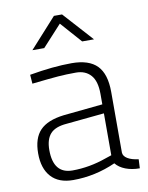

<svg xmlns="http://www.w3.org/2000/svg" viewBox="-84 -793 664 862"><g transform="rotate(-10 248.5 -361.5)"><path d="M45 0ZM45 -136Q45 -205 79 -240.5Q113 -276 188 -285L367 -303V-351Q367 -409 342.5 -436.5Q318 -464 275 -464Q231 -464 193 -461Q155 -458 74 -449L71 -490Q179 -509 263 -509Q342 -509 379 -471Q416 -433 416 -351V-74Q417 -58 435 -47Q453 -36 485 -32L483 9Q447 9 418.5 -2Q390 -13 374 -33Q280 9 180 9Q114 9 79.5 -29Q45 -67 45 -136ZM340 -62 367 -71V-262L194 -245Q142 -241 119.5 -216Q97 -191 97 -142Q97 -34 184 -34Q262 -34 340 -62ZM222 -732H259L381 -597H327L242 -693L154 -597H100Z"/></g></svg>

Font: Cairo Light
Style: Regular
Weight: 300
Designer: Mohamed Gaber, the designers of Titillium
Foundry: Kief Type Foundry
Version: Version 2.009; ttfautohint (v1.5.33-1714) -l 8 -r 50 -G 200 